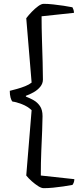

<svg xmlns="http://www.w3.org/2000/svg" viewBox="-20 -817 435 1002"><path d="M208 165Q196 165 179.5 154.5Q163 144 146 129Q129 114 117 99L145 -242Q124 -262 94 -273.5Q64 -285 45 -287Q39 -293 35 -308Q31 -323 31 -343Q47 -347 69 -353Q91 -359 112 -367.5Q133 -376 145 -386L117 -722Q130 -739 146.5 -756Q163 -773 179.5 -785Q196 -797 208 -797Q230 -797 257.5 -794Q285 -791 312 -787Q339 -783 358 -779Q360 -775 363 -767.5Q366 -760 366 -750L197 -732Q197 -672 199 -609.5Q201 -547 202.5 -493Q204 -439 204 -402Q204 -381 190 -364Q176 -347 155.5 -335.5Q135 -324 115 -317V-313Q136 -305 155.5 -294Q175 -283 188.5 -263.5Q202 -244 202 -211Q202 -182 200 -135Q198 -88 195.5 -28.5Q193 31 193 99L368 118Q368 128 364.5 136.5Q361 145 358 148Q337 152 310 156Q283 160 256.5 162.5Q230 165 208 165Z"/></svg>

Font: Texturina 12pt Light
Style: Regular
Weight: 300
Designer: Guillermo Torres Carreño
Foundry: Omnibus-Type
Version: Version 1.002